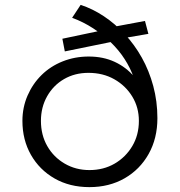

<svg xmlns="http://www.w3.org/2000/svg" viewBox="-20 -759 738 788"><path d="M347 9Q266 9 204 -26.5Q142 -62 107 -123.5Q72 -185 72 -263Q72 -318 93 -366.5Q114 -415 150.5 -451Q187 -487 237 -507Q287 -527 344 -527Q404 -527 451 -505Q498 -483 530 -445Q562 -407 577 -359L544 -362Q543 -401 529 -440.5Q515 -480 491.5 -516.5Q468 -553 435 -585Q402 -617 362 -643Q322 -669 276 -686L311 -739Q360 -723 406 -692.5Q452 -662 492 -619Q532 -576 562 -522.5Q592 -469 609 -406Q626 -343 626 -274Q626 -191 590 -127Q554 -63 491 -27Q428 9 347 9ZM347 -61Q405 -61 450.5 -87.5Q496 -114 523 -159.5Q550 -205 550 -263Q550 -318 523 -362.5Q496 -407 449.5 -433.5Q403 -460 343 -460Q287 -460 243 -434.5Q199 -409 173.5 -364Q148 -319 148 -263Q148 -205 174 -159.5Q200 -114 245.5 -87.5Q291 -61 347 -61ZM246 -548 236 -600 402 -635 441 -648 575 -673 589 -620 484 -602 452 -590Z"/></svg>

Font: Lexend Exa Light
Style: Regular
Weight: 300
Designer: Bonnie Shaver-Troup, Thomas Jockin
Foundry: Lexend
Version: Version 1.007